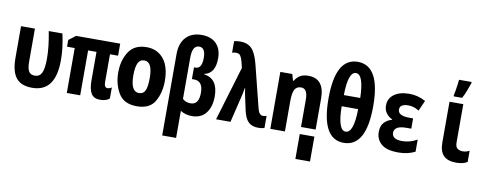

<svg xmlns="http://www.w3.org/2000/svg" viewBox="-77 -1177 4654 1823"><g transform="rotate(10 2250.0 -265.5)"><path d="M244 9Q469 9 469 -296Q469 -354 462.5 -412Q456 -470 439 -549H307Q336 -404 336 -289Q336 -192 316 -150.5Q296 -109 250 -109Q206 -109 190 -139.5Q174 -170 174 -230V-549H40V-245Q40 -114 88.5 -52.5Q137 9 244 9Z M899 9Q957 9 990 -19V-126Q971 -112 949 -112Q918 -112 918 -167V-433H996V-549H571L504 -498V-433H578V0H707V-433H788V-158Q788 -73 813.5 -32Q839 9 899 9Z M1253 9Q1378 9 1426.5 -75.5Q1475 -160 1475 -273Q1475 -412 1414 -486Q1353 -560 1250 -560Q1133 -560 1079 -477Q1025 -394 1025 -278Q1025 -163 1077 -77Q1129 9 1253 9ZM1252 -118Q1171 -118 1171 -275Q1171 -352 1189 -392Q1207 -432 1251 -432Q1329 -432 1329 -275Q1329 -194 1312 -156Q1295 -118 1252 -118Z M1540 240H1674V-21Q1721 10 1786 10Q1872 10 1919.5 -49.5Q1967 -109 1967 -212Q1967 -381 1832 -401V-405Q1936 -426 1936 -573Q1936 -663 1886 -714Q1836 -765 1745 -765Q1649 -765 1594.5 -707.5Q1540 -650 1540 -544ZM1751 -107Q1705 -107 1674 -136V-534Q1674 -652 1740 -652Q1801 -652 1801 -553Q1801 -449 1739 -449H1725V-336H1746Q1832 -336 1832 -222Q1832 -107 1751 -107Z M2425 10Q2457 10 2484 2V-115Q2469 -109 2450 -109Q2413 -109 2398 -166L2293 -585Q2266 -688 2225.5 -727.5Q2185 -767 2119 -767Q2082 -767 2057 -760V-649Q2076 -655 2095 -655Q2126 -655 2138.5 -634Q2151 -613 2158 -587L2174 -523L2017 0H2156L2223 -278Q2226 -291 2228.5 -306Q2231 -321 2234 -338H2238Q2240 -318 2243 -301.5Q2246 -285 2250 -266L2278 -136Q2295 -56 2329.5 -23Q2364 10 2425 10Z M2824 240V-68H2965V240ZM2540 0H2681V-292Q2681 -370 2699 -404Q2717 -438 2761 -438Q2824 -438 2824 -333V0H2965V-366Q2965 -559 2809 -559Q2759 -559 2728.5 -539.5Q2698 -520 2679 -487H2673L2655 -549H2540Z M3248 10Q3465 10 3465 -381Q3465 -771 3249 -771Q3034 -771 3034 -381Q3034 10 3248 10ZM3172 -437Q3175 -663 3250 -663Q3324 -663 3330 -437ZM3248 -98Q3173 -98 3170 -329H3329Q3326 -98 3248 -98Z M3776 10Q3866 10 3936 -26V-143Q3868 -103 3791 -103Q3694 -103 3694 -167Q3694 -198 3721.5 -216Q3749 -234 3814 -234H3858V-333H3823Q3711 -333 3711 -393Q3711 -447 3793 -447Q3845 -447 3896 -415L3941 -516Q3899 -538 3861.5 -547.5Q3824 -557 3784 -557Q3692 -557 3637.5 -517.5Q3583 -478 3583 -410Q3583 -364 3607.5 -333.5Q3632 -303 3663 -290V-285Q3622 -275 3590.5 -243Q3559 -211 3559 -150Q3559 -80 3610 -35Q3661 10 3776 10Z M4334 10Q4400 10 4440 -16V-124Q4425 -116 4409.5 -111.5Q4394 -107 4375 -107Q4348 -107 4326 -121Q4304 -135 4304 -181V-549H4171V-159Q4171 -70 4211 -30Q4251 10 4334 10ZM4201 -606H4282Q4303 -643 4317.5 -683Q4332 -723 4345 -759V-770H4224Q4223 -757 4219 -726.5Q4215 -696 4210 -665Q4205 -634 4201 -620Z"/></g></svg>

Font: Noto Sans Mono Condensed Extra
Style: Regular
Weight: 800
Width: 3
Designer: Monotype Design Team
Foundry: Monotype Imaging Inc.
Version: Version 1.900